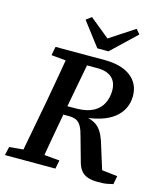

<svg xmlns="http://www.w3.org/2000/svg" viewBox="-138 -977 927 1084"><g transform="rotate(15 326.0 -435.0)"><path d="M-9 0 2 -50 134 -62H163L296 -50L286 0ZM73 0 140 -355Q154 -432 167.5 -509.5Q181 -587 194 -664H318L251 -309Q237 -232 223 -154.5Q209 -77 197 0ZM99 -613 109 -664H256L250 -601H228ZM537 11Q501 11 476.5 2.5Q452 -6 436.5 -26Q421 -46 413 -80L376 -212Q367 -248 355.5 -268.5Q344 -289 327 -297.5Q310 -306 281 -306H194L202 -357L315 -358Q375 -359 411.5 -379Q448 -399 465 -433Q482 -467 482 -508Q482 -557 453 -583Q424 -609 369 -609H253L258 -664H395Q494 -664 548.5 -622.5Q603 -581 603 -508Q603 -471 588 -438.5Q573 -406 542 -380.5Q511 -355 462.5 -339.5Q414 -324 348 -320L343 -333Q384 -328 411 -317.5Q438 -307 454.5 -289.5Q471 -272 482.5 -246.5Q494 -221 504 -185L553 -28L468 -68L634 -49L625 0Q610 3 597 6Q584 9 570 10Q556 11 537 11ZM264 -880 410 -761H342L525 -881L548 -854L404 -717H339L233 -856Z"/></g></svg>

Font: Source Serif 4 18pt SemiBold
Style: Italic
Weight: 600
Italic angle: -12°
Designer: Frank Grießhammer
Foundry: Adobe Systems Incorporated
Version: Version 4.004;hotconv 1.0.116;makeotfexe 2.5.65601